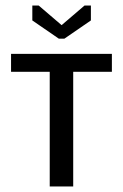

<svg xmlns="http://www.w3.org/2000/svg" viewBox="-20 -675 445 695"><path d="M193 -535 97 -601V-655H120L203 -584L286 -655H309V-601L213 -535ZM20 -480H385V-415H245V0H160V-415H20Z"/></svg>

Font: Glametrix
Style: Bold
Weight: 700
Designer: gluk
Foundry: gluk
Version: Version 0.40